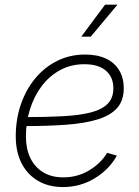

<svg xmlns="http://www.w3.org/2000/svg" viewBox="-20 -773 581 803"><path d="M243.2 9.3Q183.6 9.3 139.2 -16.6Q94.7 -42.5 70.3 -90.1Q45.9 -137.7 45.9 -202.6Q45.9 -274.4 67.4 -336.7Q88.9 -398.9 127.9 -445.8Q167 -492.7 220 -518.8Q272.9 -544.9 335.9 -544.9Q387.7 -544.9 423.8 -527.6Q460 -510.3 478.8 -478.5Q497.6 -446.8 497.6 -404.3Q497.6 -352.1 469.5 -320.8Q441.4 -289.6 387.2 -273.2Q333 -256.8 255.1 -251.2Q177.2 -245.6 78.1 -245.6L82 -283.2Q172.4 -283.2 241.9 -286.9Q311.5 -290.5 358.6 -302.5Q405.8 -314.5 429.9 -338.6Q454.1 -362.8 454.1 -403.8Q454.1 -450.2 423.1 -477.3Q392.1 -504.4 333 -504.4Q276.4 -504.4 231 -479.5Q185.5 -454.6 153.8 -412.1Q122.1 -369.6 105.2 -315.4Q88.4 -261.2 88.4 -202.1Q88.4 -151.9 106.4 -113.3Q124.5 -74.7 159.7 -53Q194.8 -31.2 245.1 -31.2Q303.2 -31.2 351.8 -59.8Q400.4 -88.4 428.2 -133.8L468.8 -122.1Q436.5 -64 376.2 -27.3Q315.9 9.3 243.2 9.3ZM319.8 -619.6 419.4 -753.4H471.2L359.4 -619.6Z"/></svg>

Font: Inter 20pt ExtraLight
Style: Italic
Weight: 250
Italic angle: -9.3988°
Version: Version 4.001;git-66647c0bb